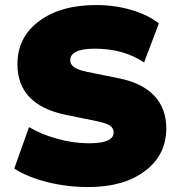

<svg xmlns="http://www.w3.org/2000/svg" viewBox="-20 -737 725 769"><path d="M334 12.2Q248.5 12.2 168.9 -7.8Q89.4 -27.8 37.1 -62L96.2 -228Q145.5 -198.7 210 -180.9Q274.4 -163.1 335.9 -163.1Q435.1 -163.1 435.1 -206.1Q435.1 -223.1 421.9 -232.9Q408.7 -242.7 371.1 -251L244.1 -276.9Q49.8 -316.9 49.8 -480Q49.8 -587.4 136.2 -652.1Q222.7 -716.8 365.2 -716.8Q439.9 -716.8 506.8 -697Q573.7 -677.2 616.2 -643.1L557.1 -486.8Q475.1 -542 359.9 -542Q261.2 -542 261.2 -495.1Q261.2 -479.5 276.4 -468.3Q291.5 -457 329.1 -449.2L454.1 -423.8Q548.8 -405.3 597.4 -354Q646 -302.7 646 -223.1Q646 -116.2 560.5 -52Q475.1 12.2 334 12.2Z"/></svg>

Font: Mulish ExtraBlack
Style: Regular
Weight: 1000
Designer: Vernon Adams
Foundry: Vernon Adams
Version: Version 3.603; ttfautohint (v1.8.3)